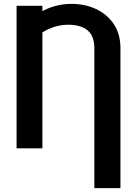

<svg xmlns="http://www.w3.org/2000/svg" viewBox="-20 -757 698 980"><path d="M594.8 203.1H461.6V-510.7Q461.6 -573.2 427 -601.9Q392.4 -630.7 328.8 -630.7Q259.2 -630.7 196.4 -591.6V0H64.6V-727.3H196.4V-700.3Q229 -718 266.7 -727.6Q304.3 -737.2 345.5 -737.2Q413.4 -737.2 470 -710.9Q526.6 -684.7 560.7 -634.1Q594.8 -583.5 594.8 -510.7Z"/></svg>

Font: Inter Zeller Semi Bold
Style: Regular
Weight: 600
Designer: Rasmus Andersson; Joe Bland
Foundry: zeller
Version: Version 3.015;git-dec3a8cb1